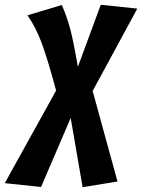

<svg xmlns="http://www.w3.org/2000/svg" viewBox="-104 -564 595 804"><path d="M284 -183 388 196 242 220 192 -70 68 219 -84 203 131 -185Q95 -318 70.5 -384Q46 -450 11 -500L155 -543Q177 -492 190.5 -441Q204 -390 222 -284L318 -544L471 -528Z"/></svg>

Font: Fira Sans Condensed
Style: Bold Italic
Weight: 700
Width: 3
Italic angle: -8°
Designer: Carrois Corporate & Edenspiekermann AG
Foundry: Carrois Corporate GbR & Edenspiekermann AG
Version: Version 4.203